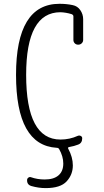

<svg xmlns="http://www.w3.org/2000/svg" viewBox="-20 -760 540 1000"><path d="M275.4 9.8Q63.5 -2.9 63.5 -370.1Q63.5 -740.2 290 -740.2Q327.1 -740.2 358.4 -733.4Q383.8 -728.5 398.4 -707Q413.1 -685.5 413.1 -660.2V-551.8Q413.1 -542 405.8 -534.7Q398.4 -527.3 387.2 -527.3Q376 -527.3 369.1 -534.7Q362.3 -542 362.3 -551.8V-674.8Q362.3 -682.6 352.5 -686.5Q323.2 -695.3 294.9 -696.3Q116.2 -696.3 116.2 -370.1Q116.2 -33.2 294.9 -33.2Q342.8 -33.2 385.7 -52.7Q393.6 -55.7 400.9 -51.8Q408.2 -47.9 408.2 -40Q408.2 -14.6 386.7 -6.8Q367.2 1 339.8 5.9Q332 7.8 335 13.7Q359.4 58.6 359.4 101.6Q359.4 149.4 327.1 184.6Q294.9 219.7 217.8 219.7Q181.6 219.7 143.6 209Q120.1 202.1 121.1 177.7Q121.1 169.9 127.9 165Q134.8 160.2 141.6 163.1Q174.8 174.8 212.9 174.8Q259.8 174.8 284.7 153.3Q309.6 131.8 309.6 91.8Q309.6 54.7 288.1 16.6Q284.2 9.8 275.4 9.8Z"/></svg>

Font: Rounded-X Mgen+ 1mn light
Style: Regular
Weight: 200
Designer: [Source Han Sans]
Ryoko NISHIZUKA  (kana & ideographs); Paul D. Hunt (Latin, Greek & Cyrillic); Wenlong ZHANG  (bopomofo
Version: Version 1.059.20150602